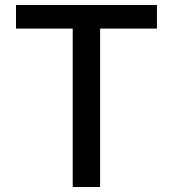

<svg xmlns="http://www.w3.org/2000/svg" viewBox="-20 -747 691 767"><path d="M43.9 -632.8V-727.1H606.9V-632.8H379.9V0H270.5V-632.8Z"/></svg>

Font: Interop Med
Style: Regular
Weight: 500
Designer: Rasmus Andersson, Google, Jang Haemin
Foundry: jhaemin
Version: Version 1.007